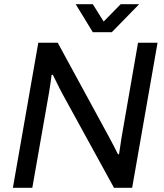

<svg xmlns="http://www.w3.org/2000/svg" viewBox="-20 -888 776 908"><path d="M638.2 -868.2 508.8 -735.8H418.9L337.9 -868.2H418.9L470.2 -786.1L550.8 -868.2ZM41 0 161.1 -686H252.9L498 -235.8Q519.5 -195.8 538.1 -158.2L543 -159.2Q544.9 -170.9 548.8 -197.3Q552.7 -223.6 554.2 -233.9L632.8 -686H725.1L605 0H519L274.9 -444.8Q266.1 -460.4 230 -534.2H224.1Q219.7 -497.1 211.9 -450.2L132.8 0Z"/></svg>

Font: Archivo
Style: Italic
Weight: 400
Italic angle: -10°
Designer: Hector Gatti
Foundry: Omnibus-Type
Version: Version 2.001